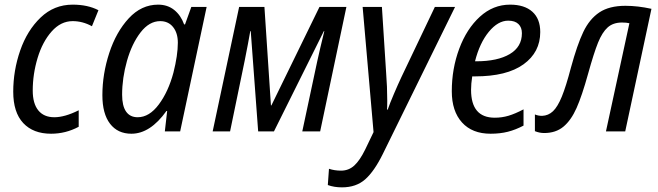

<svg xmlns="http://www.w3.org/2000/svg" viewBox="-20 -566 2836 827"><path d="M37 -171Q37 -262 67 -348.5Q97 -435 155 -490.5Q213 -546 293 -546Q358 -546 404 -522L376 -453Q336 -475 293 -475Q242 -475 202.5 -430.5Q163 -386 142 -316.5Q121 -247 121 -176Q121 -120 145 -90.5Q169 -61 214 -61Q259 -61 319 -91V-20Q263 10 200 10Q123 10 80 -36Q37 -82 37 -171Z M421 -156Q421 -247 450.5 -337.5Q480 -428 534.5 -487Q589 -546 661 -546Q702 -546 730.5 -523Q759 -500 773 -461H777L804 -536H870L756 0H690L700 -88H697Q627 10 546 10Q487 10 454 -33Q421 -76 421 -156ZM727 -253Q746 -328 746 -382Q746 -424 725.5 -449.5Q705 -475 670 -475Q623 -475 585.5 -426.5Q548 -378 527 -304Q506 -230 506 -158Q506 -110 523 -85.5Q540 -61 573 -61Q623 -61 664 -116Q705 -171 727 -253Z M1010 -536H1119L1147 -112H1149L1356 -536H1472L1359 0H1282L1346 -300Q1358 -355 1377 -432H1375L1160 0H1092L1060 -432H1058Q1050 -385 1034 -305L971 0H896Z M1392 231 1397 161Q1421 169 1449 169Q1482 169 1506 147Q1530 125 1553 78L1589 3L1542 -536H1625L1643 -255Q1648 -192 1648 -132Q1648 -105 1647 -94H1650Q1659 -120 1676.5 -161Q1694 -202 1709 -234L1853 -536H1940L1629 97Q1592 172 1553 206.5Q1514 241 1453 241Q1419 241 1392 231Z M1926 -173Q1926 -270 1958 -356Q1990 -442 2047 -494Q2104 -546 2177 -546Q2239 -546 2273 -515.5Q2307 -485 2307 -428Q2307 -341 2235 -289Q2163 -237 2026 -237H2014Q2009 -205 2009 -179Q2009 -59 2111 -59Q2142 -59 2170.5 -67.5Q2199 -76 2235 -95V-25Q2201 -7 2167.5 1.5Q2134 10 2093 10Q2014 10 1970 -38.5Q1926 -87 1926 -173ZM2031 -302Q2123 -302 2175.5 -333Q2228 -364 2228 -423Q2228 -448 2213 -462.5Q2198 -477 2169 -477Q2125 -477 2085.5 -429Q2046 -381 2026 -302Z M2284 -1V-73Q2298 -67 2315 -67Q2342 -68 2362 -87Q2382 -106 2400 -150Q2418 -194 2439 -274Q2466 -373 2492.5 -428.5Q2519 -484 2561.5 -512.5Q2604 -541 2674 -541Q2727 -541 2786 -528L2673 0H2590L2691 -466Q2678 -469 2659 -469Q2621 -469 2597.5 -448Q2574 -427 2556 -382.5Q2538 -338 2513 -248Q2487 -154 2463.5 -101Q2440 -48 2407 -20.5Q2374 7 2324 7Q2304 7 2284 -1Z"/></svg>

Font: Noto Sans UI Narrow
Style: Italic
Weight: 400
Width: 4
Italic angle: -12°
Designer: Monotype Design Team
Foundry: Monotype Imaging Inc.
Version: Version 1.001